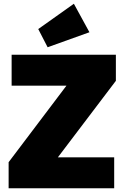

<svg xmlns="http://www.w3.org/2000/svg" viewBox="-20 -1004 666 1024"><path d="M26 -139 354 -573H598L269 -139ZM26 0V-139L135 -165H589V0ZM42 -547V-712H598V-573L487 -547ZM234 -752 184 -849 374 -984 457 -832Z"/></svg>

Font: Outfit Thin Black
Style: Regular
Weight: 900
Version: Version 1.100;gftools[0.9.27]